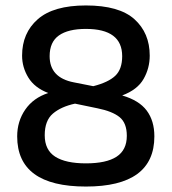

<svg xmlns="http://www.w3.org/2000/svg" viewBox="-20 -674 630 704"><path d="M295 10Q43 10 43 -174Q43 -229 72.5 -272Q102 -315 157 -333Q107 -352 84 -389.5Q61 -427 61 -470Q61 -553 118.5 -603.5Q176 -654 295 -654Q417 -654 473 -603.5Q529 -553 529 -470Q529 -424 506.5 -384.5Q484 -345 428 -324Q490 -306 518 -268.5Q546 -231 546 -174Q546 10 295 10ZM322 -358Q377 -372 402.5 -396Q428 -420 428 -468Q428 -568 295 -568Q230 -568 196 -544Q162 -520 162 -468Q162 -389 251 -372ZM295 -75Q370 -75 407.5 -99.5Q445 -124 445 -176Q445 -223 418.5 -244.5Q392 -266 337 -277L255 -294Q204 -283 174 -257.5Q144 -232 144 -178Q144 -124 182.5 -99.5Q221 -75 295 -75Z"/></svg>

Font: Kanit
Style: Regular
Weight: 400
Designer: Katatrad Team
Foundry: CadsonDemak
Version: Version 2.000; ttfautohint (v1.8.3)